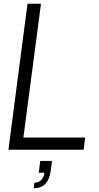

<svg xmlns="http://www.w3.org/2000/svg" viewBox="-20 -800 531 1026"><path d="M160 206 164 176Q208 176 218 123H187L195 60H258L251 112Q239 206 160 206ZM427 0H25L127 -780H199L105 -65H435Z"/></svg>

Font: Tanohe Sans
Style: Italic
Weight: 400
Designer: Village Type and Design LLC & Cristiano Sobral
Foundry: Cooper Hewitt Smithsonian Design Museum
Version: Version 1.00;September 29, 2021;FontCreator 13.0.0.2655 64-b